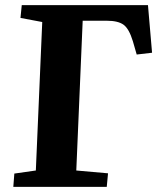

<svg xmlns="http://www.w3.org/2000/svg" viewBox="-20 -730 629 750"><path d="M32 0 36 -52 120 -64 145 -644 60 -660 65 -710H558L574 -524L514 -517L499 -569Q484 -618 462.5 -633.5Q441 -649 397 -649H303L278 -64L402 -53L397 0Z"/></svg>

Font: Literata 36pt
Style: Bold Italic
Weight: 700
Italic angle: -2°
Designer: Latin by Veronika Burian and Jose Scaglione. Greek by Irene Vlachou. Cyrillic by Vera Evstafieva
Foundry: TypeTogether
Version: Version 3.002